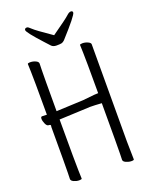

<svg xmlns="http://www.w3.org/2000/svg" viewBox="-163 -971 827 1061"><g transform="rotate(-20 250.0 -440.5)"><path d="M130 1Q130 6 114.5 6Q99 6 83.5 -1Q68 -8 68 -18.5Q68 -29 69 -55Q70 -81 70 -327H71V-332Q71 -338 60 -338Q49 -338 41.5 -355Q34 -372 34 -384.5Q34 -397 42 -397L70 -396V-401Q70 -621 68.5 -649.5Q67 -678 67 -695Q67 -700 83 -700Q99 -700 114 -693Q129 -686 129 -675.5Q129 -665 128 -639.5Q127 -614 127 -401V-396L286 -403L354 -410L377 -411V-416Q377 -621 375.5 -649.5Q374 -678 374 -695Q374 -700 389.5 -700Q405 -700 420.5 -693Q436 -686 436 -677L435 -106L437 0Q437 5 422 5Q407 5 391 -2Q375 -9 375 -19.5Q375 -30 376 -56Q377 -82 377 -347V-352Q334 -355 310 -355Q310 -355 127 -347V-342Q127 -74 128.5 -45Q130 -16 130 1ZM354 -410H355ZM299 -750Q290 -741 281 -739Q272 -737 251.5 -737Q231 -737 221 -748.5Q211 -760 193 -779Q117 -862 117 -876Q117 -887 131 -887Q138 -887 153.5 -871.5Q169 -856 258 -795Q349 -859 363.5 -873Q378 -887 389 -887Q400 -887 400 -877Q400 -861 299 -750Z"/></g></svg>

Font: LXGW WenKai Mono TC Light
Style: Regular
Weight: 300
Designer: LXGW / Fontworks Inc.
Foundry: LXGW / Fontworks Inc.
Version: Version 1.330